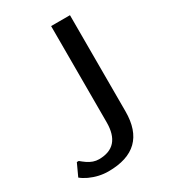

<svg xmlns="http://www.w3.org/2000/svg" viewBox="-176 -786 778 882"><g transform="rotate(-30 212.5 -345.0)"><path d="M135 10Q85 10 37 -12Q14 -23 0 -35L30 -100H40Q53 -89 66 -80Q95 -60 125 -60Q240 -60 240 -190V-700H340V-190Q340 10 135 10Z"/></g></svg>

Font: Scada
Style: Regular
Weight: 400
Designer: Jovanny Lemonad
Foundry: Jovanny Lemonad
Version: Version 4.100;PS 004.100;hotconv 1.0.88;makeotf.lib2.5.64775